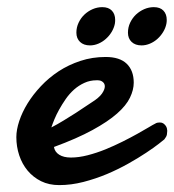

<svg xmlns="http://www.w3.org/2000/svg" viewBox="-20 -519 500 551"><path d="M265.6 -288.1Q263.2 -288.6 261.2 -288.6Q259.3 -288.6 256.8 -288.6Q238.3 -288.6 222.2 -281.2Q206.1 -273.9 192.6 -262Q179.2 -250 168.7 -234.9Q158.2 -219.7 149.9 -204.8Q141.6 -189.9 136 -176.3Q130.4 -162.6 127.4 -153.3Q144.5 -162.1 162.8 -173.3Q181.2 -184.6 197.3 -194.8Q213.4 -205.1 225.3 -213.4Q237.3 -221.7 242.2 -224.6Q264.2 -238.3 272.5 -250.2Q280.8 -262.2 280.8 -271Q280.8 -278.3 276.1 -282.7Q271.5 -287.1 265.6 -288.1ZM283.2 -355.5Q323.7 -355.5 343.8 -335.9Q363.8 -316.4 363.8 -281.7Q363.8 -261.2 353 -238.8Q342.3 -216.3 315.9 -193.1Q289.6 -169.9 245.4 -145.8Q201.2 -121.6 134.8 -97.2Q137.2 -83 149.9 -75Q162.6 -66.9 183.6 -66.9Q206.1 -66.9 231.7 -73.5Q257.3 -80.1 282.5 -90.3Q307.6 -100.6 331.5 -112.5Q355.5 -124.5 374.8 -135.3Q394 -146 407 -153.8Q419.9 -161.6 424.3 -163.6Q428.7 -166.5 432.4 -167Q436 -167.5 439 -167.5Q444.8 -167.5 448.7 -164.8Q452.6 -162.1 455.3 -158.4Q458 -154.8 459 -150.6Q460 -146.5 460 -143.6Q460 -139.2 459 -133.1Q458 -127 451.7 -119.1Q449.2 -116.7 435.3 -106Q421.4 -95.2 399.4 -80.6Q377.4 -65.9 348.4 -49.6Q319.3 -33.2 286.9 -19.5Q254.4 -5.9 219.2 3.2Q184.1 12.2 149.9 12.2Q120.6 12.2 97.9 1Q75.2 -10.3 59.3 -29.3Q43.5 -48.3 35.2 -73.2Q26.9 -98.1 26.9 -125.5Q26.9 -146.5 35.2 -171.6Q43.5 -196.8 59.1 -222.2Q74.7 -247.6 97.4 -271.7Q120.1 -295.9 148.4 -314.5Q176.8 -333 210.7 -344.2Q244.6 -355.5 283.2 -355.5ZM309.6 -450.7Q307.1 -438.5 300.3 -427.2Q293.5 -416 283.9 -407.5Q274.4 -398.9 262.5 -393.8Q250.5 -388.7 238.3 -388.7Q220.2 -388.7 209.7 -398.7Q199.2 -408.7 199.2 -425.3Q199.2 -440.4 205.6 -453.9Q211.9 -467.3 222.2 -477.1Q232.4 -486.8 245.8 -492.7Q259.3 -498.5 273.4 -498.5Q291.5 -498.5 301 -488.5Q310.5 -478.5 310.5 -461.9Q310.5 -459.5 310.3 -456.5Q310.1 -453.6 309.6 -450.7ZM457.5 -450.7Q455.1 -438.5 448.2 -427.2Q441.4 -416 431.9 -407.5Q422.4 -398.9 410.4 -393.8Q398.4 -388.7 386.2 -388.7Q368.2 -388.7 357.7 -398.7Q347.2 -408.7 347.2 -425.3Q347.2 -440.4 353.5 -453.9Q359.9 -467.3 370.1 -477.1Q380.4 -486.8 393.8 -492.7Q407.2 -498.5 421.4 -498.5Q439.5 -498.5 449 -488.5Q458.5 -478.5 458.5 -461.9Q458.5 -459.5 458.3 -456.5Q458 -453.6 457.5 -450.7Z"/></svg>

Font: Damion
Style: Regular
Weight: 400
Foundry: vernon adams
Version: Version 1.000